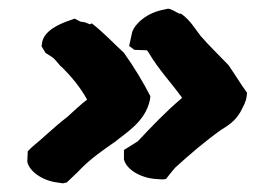

<svg xmlns="http://www.w3.org/2000/svg" viewBox="-20 -472 591 443"><path d="M44 -123 43 -99C47 -77 78 -55 112 -51C112 -51 125 -49 125 -49C125 -49 134 -51 134 -51C145 -62 156 -71 168 -84C191 -107 218 -126 247 -146C268 -164 316 -191 326 -242L327 -250C310 -283 289 -318 266 -350V-351H265C239 -375 220 -396 192 -418L187 -416C180 -419 177 -421 166 -422L152 -429L141 -425C120 -418 81 -402 77 -373L76 -365L85 -350L99 -341C105 -338 112 -328 121 -318H122L123 -317C144 -296 166 -270 181 -242C171 -235 163 -227 157 -222L135 -202C105 -179 79 -153 53 -132ZM278 -366 290 -357C299 -357 307 -356 319 -356C320 -355 319 -356 324 -349C345 -313 375 -281 399 -248L400 -246C363 -215 329 -179 298 -146L266 -126V-104C272 -80 306 -61 340 -59C340 -59 355 -58 355 -58C355 -58 363 -59 363 -59C369 -67 374 -73 384 -85C418 -116 453 -146 491 -173C500 -179 523 -190 537 -218C541 -227 547 -235 549 -249L550 -258C534 -280 525 -296 507 -322C486 -344 461 -368 443 -389C431 -404 419 -426 397 -441L395 -440C385 -444 379 -450 368 -452L359 -450C319 -443 291 -417 285 -398Z"/></svg>

Font: Hussar Pisanka
Style: BlkKur
Weight: 700
Designer: Robert Jablonski
Foundry: Cannot Into Space Fonts
Version: Version 1.070